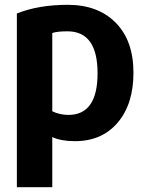

<svg xmlns="http://www.w3.org/2000/svg" viewBox="-20 -569 614 797"><path d="M534 -267Q534 -137 468.5 -60Q403 17 291 17Q233 17 197 0V208H50V-513Q140 -549 261 -549Q387 -549 460.5 -474.5Q534 -400 534 -267ZM385 -265Q385 -439 260 -439Q217 -439 197 -432V-107Q229 -92 264 -92Q385 -92 385 -265Z"/></svg>

Font: Repo
Style: Bold
Weight: 700
Designer: Stefan Peev
Foundry: Context Ltd
Version: Version 001.000